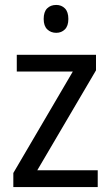

<svg xmlns="http://www.w3.org/2000/svg" viewBox="-20 -758 449 778"><path d="M376 0H34V-57L275 -468H48V-536H369V-473L131 -68H376ZM208 -738Q229 -738 243 -724Q257 -710 257 -681Q257 -653 243 -639Q229 -625 208 -625Q186 -625 171.5 -639Q157 -653 157 -681Q157 -710 171 -724Q185 -738 208 -738Z"/></svg>

Font: Noto Sans SemiCondensed
Style: Regular
Weight: 400
Width: 4
Designer: Monotype Design Team
Foundry: Monotype Imaging Inc.
Version: Version 2.013; ttfautohint (v1.8.4.7-5d5b)